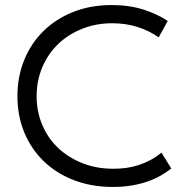

<svg xmlns="http://www.w3.org/2000/svg" viewBox="-20 -730 721 760"><path d="M427 10Q468 10 502.5 4Q537 -2 565.5 -12Q594 -22 617 -35.5Q640 -49 658 -63L619 -126Q599 -109 576.5 -97Q554 -85 530 -77Q506 -69 480.5 -65.5Q455 -62 429 -62Q362 -62 306.5 -84Q251 -106 210.5 -144Q170 -182 147.5 -235Q125 -288 125 -349Q125 -411 147.5 -464Q170 -517 210 -555.5Q250 -594 305 -616Q360 -638 425 -638Q477 -638 523.5 -623.5Q570 -609 608 -582L644 -647Q602 -675 546.5 -692.5Q491 -710 422 -710Q339 -710 270.5 -683Q202 -656 152.5 -607.5Q103 -559 76 -493Q49 -427 49 -349Q49 -271 76.5 -205Q104 -139 154 -91Q204 -43 273.5 -16.5Q343 10 427 10Z"/></svg>

Font: Tilda Sans VF
Style: Regular
Weight: 400
Designer: ParaType Ltd
Foundry: ParaType Ltd
Version: Version 1.010